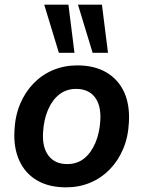

<svg xmlns="http://www.w3.org/2000/svg" viewBox="-20 -795 616 825"><path d="M264 10Q190 10 139 -20Q88 -50 63 -105Q38 -160 42 -233Q45 -298 67 -349.5Q89 -401 125.5 -438Q162 -475 209.5 -494.5Q257 -514 312 -514Q386 -514 437 -484Q488 -454 513 -400Q538 -346 534 -271Q531 -206 509 -154.5Q487 -103 450.5 -66Q414 -29 366.5 -9.5Q319 10 264 10ZM269 -90Q312 -90 342 -114.5Q372 -139 390 -181.5Q408 -224 411 -277Q415 -342 387.5 -377.5Q360 -413 307 -413Q265 -413 234.5 -389Q204 -365 186 -322.5Q168 -280 165 -226Q161 -162 188.5 -126Q216 -90 269 -90ZM378 -568 315 -775H418L444 -568ZM233 -568 170 -775H274L300 -568Z"/></svg>

Font: Nunitoga
Style: Bold Italic
Weight: 700
Italic angle: -9°
Designer: Vernon Adams
Foundry: Vernon Adams
Version: Version 1.0